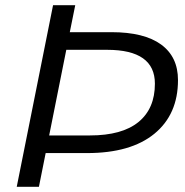

<svg xmlns="http://www.w3.org/2000/svg" viewBox="-20 -720 713 740"><path d="M184.5 -700H270L249 -596H409.5Q535.5 -596 600.8 -548.5Q666 -501 666 -411.5Q666 -279 575 -204.5Q484 -130 315.5 -130H156L130 0H44.5ZM235.5 -528 169.5 -198H326.5Q450.5 -198 513.8 -249.8Q577 -301.5 577 -397.5Q577 -528 393 -528Z"/></svg>

Font: Argentum Sans Light
Style: Italic
Weight: 300
Italic angle: -11.3°
Designer: Julieta Ulanovsky (font), Owen Earl (portions from Jones font), Cristiano Sobral (main changes and remaster)
Foundry: Julieta Ulanovsky (font), Owen Earl (portions from Jones font), Cristiano Sobral (main changes and remaster)
Version: Version 3.127